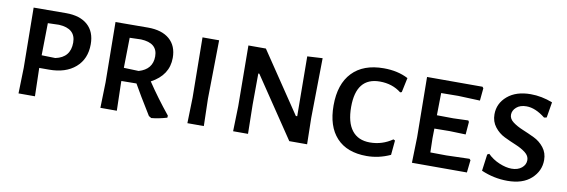

<svg xmlns="http://www.w3.org/2000/svg" viewBox="-44 -802 3261 1104"><g transform="rotate(10 1587.0 -250.0)"><path d="M273 -502Q354 -502 398.5 -462.5Q443 -423 443 -350Q443 -264 386 -214.5Q329 -165 232 -165H175V-159L179 0H83L87 -150L83 -501ZM256 -237Q342 -255 342 -342Q342 -424 244 -429L179 -427L176 -239Z M820 -200Q878 -113 951 -23L950 -11Q898 4 859 7L844 -2Q771 -120 741 -174L653 -173V-159L657 0H561L565 -150L561 -501L751 -502Q832 -502 876.5 -463.5Q921 -425 921 -355Q921 -254 820 -200ZM657 -426 654 -250 741 -247Q820 -270 820 -346Q820 -424 723 -428Z M1166 -501 1161 -159 1165 0H1069L1073 -150L1069 -501Z M1770 -503 1765 -153 1768 0H1664L1427 -352H1421L1420 -170L1423 0H1336L1340 -147L1337 -501H1439L1676 -149H1684L1681 -498Z M2127 -507Q2209 -507 2270 -475L2252 -390L2243 -387Q2191 -428 2118 -428Q1980 -428 1980 -256Q1980 -166 2016 -119.5Q2052 -73 2121 -73Q2193 -73 2252 -114L2262 -109L2254 -24Q2187 7 2116 7Q2001 7 1940 -59Q1879 -125 1879 -247Q1879 -372 1943.5 -439.5Q2008 -507 2127 -507Z M2567 -76 2702 -80 2709 -73 2701 0H2380L2384 -150L2380 -501H2704L2710 -493L2703 -420L2576 -425L2476 -424L2474 -294L2570 -293L2657 -296L2662 -288L2656 -214L2562 -217L2473 -216L2472 -159L2474 -77Z M2985 -507Q3049 -507 3113 -482L3098 -391L3083 -388Q3025 -434 2973 -434Q2936 -434 2914.5 -415Q2893 -396 2893 -371Q2893 -347 2917 -329Q2941 -311 2975 -297Q3009 -283 3043.5 -266.5Q3078 -250 3102 -219.5Q3126 -189 3126 -147Q3126 -83 3076.5 -38Q3027 7 2938 7Q2859 7 2785 -25L2798 -122L2809 -128Q2838 -99 2877.5 -82.5Q2917 -66 2950 -66Q2986 -66 3008.5 -84.5Q3031 -103 3031 -130Q3031 -155 3007 -173.5Q2983 -192 2949 -206Q2915 -220 2881 -236.5Q2847 -253 2823 -284Q2799 -315 2799 -357Q2799 -421 2849.5 -464Q2900 -507 2985 -507Z"/></g></svg>

Font: Alegreya Sans SC Medium
Style: Regular
Weight: 500
Designer: Juan Pablo del Peral
Foundry: Huerta Tipografica
Version: Version 2.001;PS 002.001;hotconv 1.0.88;makeotf.lib2.5.64775